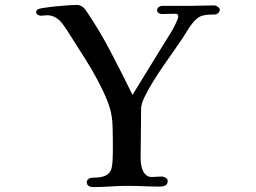

<svg xmlns="http://www.w3.org/2000/svg" viewBox="-20 -758 1040 781"><path d="M874 -718Q874 -711 867.5 -705Q861 -699 854 -699Q842 -699 830 -698.5Q818 -698 806 -695Q793 -692 782.5 -683.5Q772 -675 764 -665Q752 -650 742 -633.5Q732 -617 721 -600Q710 -584 690 -555.5Q670 -527 646.5 -493Q623 -459 602 -425Q581 -391 567.5 -362.5Q554 -334 554 -317Q554 -265 553 -213.5Q552 -162 552 -110Q552 -96 556 -79Q560 -62 570 -50Q580 -38 598 -38Q608 -38 617.5 -39Q627 -40 637 -40Q644 -40 653 -35.5Q662 -31 662 -22Q662 -8 652.5 -3.5Q643 1 631 1Q597 1 564.5 -0.5Q532 -2 499 -2Q464 -2 429 0.5Q394 3 359 3Q349 3 341 -1.5Q333 -6 333 -17Q333 -25 340 -30Q347 -35 354 -35Q395 -35 413 -45.5Q431 -56 435 -79Q439 -102 439 -139Q439 -165 439 -190.5Q439 -216 438 -241Q437 -284 427.5 -316Q418 -348 400 -386Q369 -451 330 -513Q291 -575 252 -636Q245 -646 238 -656Q231 -666 223 -674Q213 -684 199.5 -690Q186 -696 172 -696Q165 -696 158.5 -695Q152 -694 145 -694Q140 -694 133.5 -698Q127 -702 127 -708Q127 -714 130 -717Q133 -722 155 -725.5Q177 -729 205.5 -732Q234 -735 258 -736.5Q282 -738 291 -738Q315 -738 330 -715Q385 -634 430.5 -547Q476 -460 519 -372Q548 -419 577 -466.5Q606 -514 635 -561Q652 -589 669.5 -616.5Q687 -644 700 -674Q702 -678 703.5 -682.5Q705 -687 705 -692Q705 -702 693 -702Q679 -702 665.5 -701.5Q652 -701 638 -701Q632 -701 625.5 -705Q619 -709 619 -716Q619 -724 625.5 -729Q632 -734 639 -734H742Q769 -734 796.5 -735Q824 -736 852 -736Q858 -736 866 -730.5Q874 -725 874 -718Z"/></svg>

Font: Kaisei Tokumin Medium
Style: Regular
Weight: 500
Designer: Font-Kai, 金井和夫
Foundry: KAZUO KANAI
Version: Version 5.003